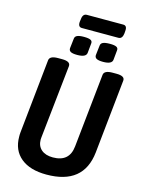

<svg xmlns="http://www.w3.org/2000/svg" viewBox="-145 -1088 881 1178"><g transform="rotate(15 295.0 -498.5)"><path d="M269 7Q164 7 106 -41Q48 -89 48 -175Q48 -181 48 -188Q48 -195 49 -202L98 -673Q101 -702 154 -702H180Q233 -702 231 -672L181 -206Q181 -202 180.5 -198.5Q180 -195 180 -192Q180 -151 206.5 -128Q233 -105 280 -105Q385 -105 395 -206L444 -673Q447 -702 500 -702H525Q579 -702 576 -672L527 -202Q504 7 269 7ZM426 -751Q397 -751 384.5 -758Q372 -765 373 -780L380 -841Q381 -856 395 -862.5Q409 -869 439 -869Q468 -869 480.5 -862.5Q493 -856 491 -841L485 -780Q482 -751 426 -751ZM262 -751Q232 -751 220 -758Q208 -765 209 -780L216 -841Q217 -856 231 -862.5Q245 -869 274 -869Q304 -869 316.5 -862.5Q329 -856 327 -841L321 -780Q318 -751 262 -751ZM247 -918Q221 -918 225 -954L227 -968Q230 -1004 256 -1004H487Q513 -1004 509 -968L508 -954Q504 -918 479 -918Z"/></g></svg>

Font: Asap Condensed Condensed SemiBold
Style: Italic
Weight: 600
Width: 3
Italic angle: -6°
Designer: Pablo Cosgaya
Foundry: Omnibus-Type
Version: Version 3.001; ttfautohint (v1.8.4.7-5d5b)